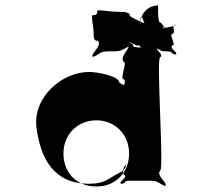

<svg xmlns="http://www.w3.org/2000/svg" viewBox="-20 -815 723 699"><path d="M321 -690C321 -676 322 -666 337 -666C352 -648 311 -620 317 -610C332 -610 304 -608 319 -608C344 -617 341 -628 374 -628H393C426 -628 426 -636 450 -646C465 -646 433 -648 448 -648C453 -639 415 -608 430 -590C445 -590 415 -527 430 -527C445 -515 418 -498 438 -490C453 -490 425 -492 440 -492C451 -500 407 -512 413 -520C399 -541 332 -553 304 -553C206 -553 98 -461 113 -349C128 -237 176 -146 304 -146C364 -146 372 -165 417 -187C440 -198 421 -206 440 -214C455 -214 421 -216 436 -216C448 -208 416 -191 431 -180C446 -180 417 -179 432 -179C447 -169 410 -152 420 -147C435 -147 407 -145 422 -145C442 -150 428 -157 454 -157H526C559 -157 556 -147 581 -138C596 -138 568 -140 583 -140C589 -150 548 -176 563 -194C578 -194 548 -606 563 -606C578 -616 544 -635 553 -640C568 -640 536 -638 551 -638C571 -632 560 -628 586 -628C612 -628 598 -621 619 -616C634 -616 605 -618 620 -618C630 -624 593 -640 608 -650C623 -650 593 -691 608 -691C623 -701 600 -718 620 -724C635 -724 604 -726 619 -726C633 -718 540 -711 551 -704C566 -704 538 -702 553 -702C574 -707 579 -726 579 -716C579 -696 580 -727 560 -735C553 -756 556 -785 556 -795C518 -795 491 -766 491 -728C481 -682 479 -641 499 -641C508 -641 459 -643 466 -646C468 -655 438 -670 428 -672C428 -665 427 -663 449 -663C479 -653 490 -628 490 -686C490 -762 491 -751 498 -751C505 -733 513 -703 523 -708C523 -722 524 -724 517 -724C501 -734 471 -743 453 -757C453 -771 433 -772 412 -772C372 -772 344 -781 334 -776C334 -762 332 -760 317 -760C311 -750 321 -722 321 -690ZM211 -256C211 -327 264 -377 331 -377C397 -377 450 -327 450 -256C450 -186 400 -136 331 -136C259 -136 211 -186 211 -256Z"/></svg>

Font: Hussar Przerywany
Style: Regular
Weight: 400
Foundry: Cannot Into Space Fonts
Version: Version 0.982